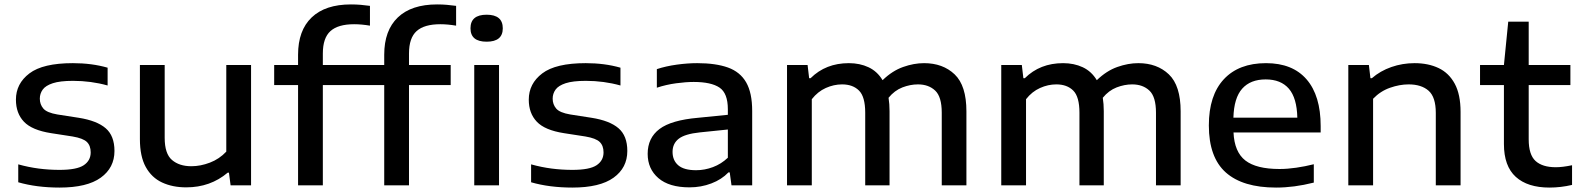

<svg xmlns="http://www.w3.org/2000/svg" viewBox="-20 -838 7142 868"><path d="M249 10Q198 10 151 4Q104 -2 62.5 -14V-95Q109 -82 155.2 -76Q201.5 -70 249 -70Q327 -70 358.5 -91Q390 -112 390 -149Q390 -179.5 372.8 -196.2Q355.5 -213 308 -221L211 -236Q124.5 -249.5 88.2 -287.8Q52 -326 52 -387.5Q52 -460 113 -506.2Q174 -552.5 309.5 -552.5Q395 -552.5 466.5 -532V-451.5Q391.5 -472.5 310 -472.5Q251.5 -472.5 218.8 -461.8Q186 -451 173 -432.8Q160 -414.5 160 -392Q160 -366 176 -347.2Q192 -328.5 239.5 -320.5L336 -305.5Q418 -292.5 457.8 -258.2Q497.5 -224 497.5 -155.5Q497.5 -79.5 435.5 -34.8Q373.5 10 249 10Z M822 9Q760 9 712.8 -13Q665.5 -35 639 -83Q612.5 -131 612.5 -209V-544H724.5V-215Q724.5 -143 757.5 -114.8Q790.5 -86.5 845 -86.5Q886.5 -86.5 929 -102.8Q971.5 -119 1003 -152.5V-544H1115V0H1022.5L1015 -57.5H1009.5Q931 9 822 9Z M1327.5 0V-453.5H1219.5V-544H1327.5V-590.5Q1327.5 -700.5 1389 -759.2Q1450.5 -818 1566.5 -818Q1590 -818 1610.5 -816.2Q1631 -814.5 1652.5 -811.5V-722Q1614 -728.5 1581 -728.5Q1508.5 -728.5 1474 -697.5Q1439.5 -666.5 1439.5 -596V-544H1628V-453.5H1439.5V0Z M1717 0V-453.5H1609V-544H1717V-590.5Q1717 -700.5 1778.5 -759.2Q1840 -818 1956 -818Q1979.5 -818 2000 -816.2Q2020.5 -814.5 2042 -811.5V-722Q2003.5 -728.5 1970.5 -728.5Q1898 -728.5 1863.5 -697.5Q1829 -666.5 1829 -596V-544H2017.5V-453.5H1829V0Z M2124 0V-544H2236V0ZM2180 -649.5Q2107 -649.5 2107 -710Q2107 -771.5 2180 -771.5Q2253 -771.5 2253 -710Q2253 -649.5 2180 -649.5Z M2567.5 10Q2516.5 10 2469.5 4Q2422.5 -2 2381 -14V-95Q2427.5 -82 2473.8 -76Q2520 -70 2567.5 -70Q2645.5 -70 2677 -91Q2708.5 -112 2708.5 -149Q2708.5 -179.5 2691.2 -196.2Q2674 -213 2626.5 -221L2529.5 -236Q2443 -249.5 2406.8 -287.8Q2370.5 -326 2370.5 -387.5Q2370.5 -460 2431.5 -506.2Q2492.5 -552.5 2628 -552.5Q2713.5 -552.5 2785 -532V-451.5Q2710 -472.5 2628.5 -472.5Q2570 -472.5 2537.2 -461.8Q2504.5 -451 2491.5 -432.8Q2478.5 -414.5 2478.5 -392Q2478.5 -366 2494.5 -347.2Q2510.5 -328.5 2558 -320.5L2654.5 -305.5Q2736.5 -292.5 2776.2 -258.2Q2816 -224 2816 -155.5Q2816 -79.5 2754 -34.8Q2692 10 2567.5 10Z M3097 9Q3005 9 2956.5 -32.8Q2908 -74.5 2908 -142.5Q2908 -214.5 2961.5 -254.8Q3015 -295 3135.5 -305.5L3270.5 -319V-344Q3270.5 -416.5 3232.8 -442Q3195 -467.5 3116 -467.5Q3081 -467.5 3036.5 -461.5Q2992 -455.5 2949.5 -441.5V-525.5Q2990.5 -539 3039.8 -545.8Q3089 -552.5 3132 -552.5Q3215.5 -552.5 3270.8 -532.8Q3326 -513 3353.2 -465.8Q3380.5 -418.5 3380.5 -336.5V0H3287L3279 -58.5H3273Q3242.5 -26.5 3196 -8.8Q3149.5 9 3097 9ZM3020.5 -151.5Q3020.5 -113 3046.2 -90.8Q3072 -68.5 3127 -68.5Q3165.5 -68.5 3203 -82.5Q3240.5 -96.5 3270.5 -125V-252.5L3144 -239.5Q3076.5 -232.5 3048.5 -210.8Q3020.5 -189 3020.5 -151.5Z M3538 0V-544H3631L3638 -484.5H3644.5Q3713 -552.5 3817.5 -552.5Q3867 -552.5 3906.5 -534Q3946 -515.5 3970 -475.5Q4014 -518 4062.8 -535.2Q4111.5 -552.5 4157.5 -552.5Q4242.5 -552.5 4295.8 -501.8Q4349 -451 4349 -334.5V0H4237.5V-328.5Q4237.5 -400.5 4207.8 -428.5Q4178 -456.5 4130 -456.5Q4095 -456.5 4059.5 -442.8Q4024 -429 3997 -396Q4001.5 -368 4001.5 -335.5V0H3891.5V-328.5Q3891.5 -400.5 3863.5 -428.5Q3835.5 -456.5 3787 -456.5Q3749.5 -456.5 3713.2 -440.2Q3677 -424 3650 -389.5V0Z M4506.5 0V-544H4599.5L4606.5 -484.5H4613Q4681.5 -552.5 4786 -552.5Q4835.5 -552.5 4875 -534Q4914.5 -515.5 4938.5 -475.5Q4982.5 -518 5031.2 -535.2Q5080 -552.5 5126 -552.5Q5211 -552.5 5264.2 -501.8Q5317.5 -451 5317.5 -334.5V0H5206V-328.5Q5206 -400.5 5176.2 -428.5Q5146.5 -456.5 5098.5 -456.5Q5063.5 -456.5 5028 -442.8Q4992.5 -429 4965.5 -396Q4970 -368 4970 -335.5V0H4860V-328.5Q4860 -400.5 4832 -428.5Q4804 -456.5 4755.5 -456.5Q4718 -456.5 4681.8 -440.2Q4645.5 -424 4618.5 -389.5V0Z M5749 10Q5598.5 10 5521.8 -58.2Q5445 -126.5 5445 -271Q5445 -407 5512.8 -479.8Q5580.5 -552.5 5703.5 -552.5Q5823.5 -552.5 5887 -479Q5950.5 -405.5 5950.5 -268V-239H5556.5Q5560.5 -151 5610 -112.5Q5659.5 -74 5764.5 -74Q5800.5 -74 5840 -79.8Q5879.5 -85.5 5919.5 -95.5V-12.5Q5873.5 -1 5831.5 4.5Q5789.5 10 5749 10ZM5702 -479Q5633 -479 5595.8 -437.2Q5558.5 -395.5 5556 -306H5845Q5843 -395 5806.8 -437Q5770.5 -479 5702 -479Z M6075.5 0V-544H6168.5L6175.5 -484.5H6182Q6220 -517.5 6270.2 -535Q6320.5 -552.5 6375 -552.5Q6437 -552.5 6483.8 -530.2Q6530.5 -508 6556.8 -459.2Q6583 -410.5 6583 -332V0H6471V-327.5Q6471 -399 6438.5 -427.8Q6406 -456.5 6348 -456.5Q6307.5 -456.5 6264 -441.2Q6220.5 -426 6187.5 -391.5V0Z M6985 10Q6886 10 6832.5 -38.5Q6779 -87 6779 -187V-453.5H6671V-544H6779L6798.5 -740H6891V-544H7079.5V-453.5H6891V-208Q6891 -138.5 6922 -110.2Q6953 -82 7013.5 -82Q7044 -82 7087 -91V-2Q7035.5 10 6985 10Z"/></svg>

Font: Encode Sans Exp Md
Style: Regular
Weight: 500
Width: 7
Designer: Multiple Designers
Foundry: Impallari Type
Version: Version 3.002; ttfautohint (v1.8.3) -l 8 -r 50 -G 200 -x 14 